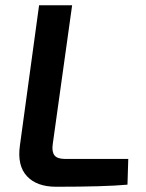

<svg xmlns="http://www.w3.org/2000/svg" viewBox="-20 -710 557 732"><path d="M255 -690 181 -160Q177 -132 187.5 -118Q198 -104 229 -104H469L466 -6Q380 2 194 2Q120 2 82.5 -38.5Q45 -79 56 -156L129 -690Z"/></svg>

Font: Exo 2.0 Semi Bold
Style: Italic
Weight: 600
Italic angle: -8°
Designer: Natanael Gama
Version: Version 1.001;PS 001.001;hotconv 1.0.70;makeotf.lib2.5.58329